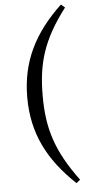

<svg xmlns="http://www.w3.org/2000/svg" viewBox="-66 -858 517 1102"><g transform="rotate(-5 192.5 -307.5)"><path d="M179 -307C179 -495 217 -627 351 -803L329 -822C170 -672 90 -513 90 -307C90 -101 170 57 329 207L351 189C221 14 179 -120 179 -307Z"/></g></svg>

Font: Noto Serif JP SemiBold
Style: Regular
Weight: 600
Designer: Ryoko NISHIZUKA 西塚涼子 (kana & ideographs); Frank Grießhammer (Latin, Greek & Cyrillic); Wenlong ZHANG 张文龙 (bopomofo); San
Foundry: Adobe
Version: Version 2.001;hotconv 1.1.0;makeotfexe 2.6.0